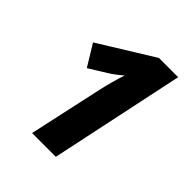

<svg xmlns="http://www.w3.org/2000/svg" viewBox="-198 -837 960 960"><g transform="rotate(45 282.0 -357.0)"><path d="M274 -398Q280 -425 290.5 -463.5Q301 -502 311 -531Q300 -521 281 -506.5Q262 -492 248 -483L151 -423L82 -536L370 -714H506L355 0H187Z"/></g></svg>

Font: Noto Sans ExtraBold
Style: Italic
Weight: 800
Italic angle: -12°
Designer: Monotype Design Team
Foundry: Monotype Imaging Inc.
Version: Version 2.013; ttfautohint (v1.8.4.7-5d5b)